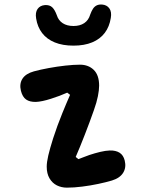

<svg xmlns="http://www.w3.org/2000/svg" viewBox="-20 -839 660 870"><path d="M191.7 -83.7Q191.7 -103.8 198.8 -134.5Q205.9 -165.2 220.8 -212.2Q230 -240.9 240.5 -269.5Q250.9 -298.1 262.6 -326.6Q271.2 -347.8 280 -368.6Q288.9 -389.4 297.5 -409.3L284.7 -419.2Q251.8 -404.4 210.7 -391.4Q169.5 -378.3 142.9 -377.2Q114.7 -376.6 98.2 -388.2Q81.8 -399.8 74.8 -427.5Q67 -459.4 81.8 -482.4Q96.6 -505.4 133.8 -515.7Q162.8 -523.6 200.8 -530.6Q238.8 -537.6 276.6 -541.8Q314.3 -545.9 342.4 -545.9Q380.7 -545.9 405 -522.2Q429.2 -498.4 429.2 -450.7Q429.2 -431.4 423.6 -403Q418 -374.7 405.3 -339.4Q396.3 -313.7 385.8 -285.3Q375.2 -256.9 364.3 -228.8Q341.8 -170.8 323 -127.8L335.4 -117.9Q346.3 -122.3 358.8 -126.9Q371.2 -131.5 384.8 -136.6Q409.8 -144.9 433.9 -150.7Q458.1 -156.5 477 -157.1Q504.3 -158 521.8 -147Q539.2 -136 545.2 -111.3Q552.9 -80 538 -56Q523.1 -32 487 -21Q460.5 -13.1 425.4 -5.7Q390.3 1.8 352.8 6.5Q315.3 11.3 283.1 11.3Q258.5 11.3 237.7 1Q216.9 -9.4 204.3 -30.9Q191.7 -52.3 191.7 -83.7ZM143.8 -755Q139.1 -782.4 150.3 -798.4Q161.6 -814.3 183.8 -816Q204.8 -817.2 216.7 -805.9Q228.5 -794.6 237.5 -769.9Q244.8 -746.4 264.3 -733.8Q283.8 -721.2 313 -721.2Q342.2 -721.2 361.8 -734.3Q381.2 -747.4 388.6 -772.4L389 -773.8Q395 -789.8 401.6 -799.7Q408.2 -809.6 418.1 -814.5Q428 -819.3 442.1 -818.5Q464.3 -816.8 475.5 -801Q486.8 -785.1 482.1 -758Q476 -718.3 454.8 -690.1Q433.5 -661.9 397.8 -647.1Q362 -632.2 313 -632.2Q263.7 -632.2 227.9 -646.9Q192.1 -661.6 171 -689.1Q149.8 -716.7 143.8 -755Z"/></svg>

Font: Monaspace Radon Var
Style: Regular
Weight: 400
Designer: Riley Cran and the Lettermatic Team
Version: Version 1.000 (Monaspace Radon Var)